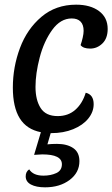

<svg xmlns="http://www.w3.org/2000/svg" viewBox="-20 -550 481 822"><path d="M325 -357Q330 -371 334 -388.5Q338 -406 338 -418Q338 -444 325 -457.5Q312 -471 287 -471Q239 -471 203.5 -422Q168 -373 150 -304Q132 -235 132 -178Q132 -122 154 -87.5Q176 -53 227 -53Q272 -53 302.5 -80Q333 -107 347 -153Q381 -145 381 -104Q381 -71 358 -42.5Q335 -14 293.5 3Q252 20 199 20H197L183 68Q201 66 224 66Q267 66 293.5 84Q320 102 320 140Q320 189 278 220.5Q236 252 173 252Q135 252 112.5 240Q90 228 90 205Q90 185 105 175Q122 202 166 202Q197 202 221 191Q245 180 245 153Q245 111 161 111Q150 111 126 113L155 16Q94 4 64.5 -43.5Q35 -91 35 -175Q35 -263 65.5 -344.5Q96 -426 157.5 -478Q219 -530 306 -530Q367 -530 404 -502.5Q441 -475 441 -426Q441 -386 418.5 -364Q396 -342 366 -342Q336 -342 325 -357Z"/></svg>

Font: Sansita Light Italic
Style: Regular
Weight: 300
Italic angle: -11°
Designer: Pablo Cosgaya
Foundry: Omnibus-Type
Version: Version 1.006